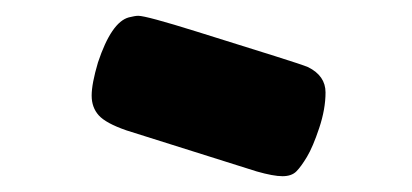

<svg xmlns="http://www.w3.org/2000/svg" viewBox="-20 -793 522 243"><path d="M305 -576 140 -628Q114 -637 105 -647Q96 -657 96 -672Q96 -687 104 -714Q121 -765 143 -771Q151 -773 155 -773Q165 -773 229 -753Q293 -733 328 -722Q363 -711 370 -708Q392 -697 392 -676Q392 -655 384 -631Q376 -607 368.5 -594.5Q361 -582 355 -576Q349 -570 337.5 -570Q326 -570 305 -576Z"/></svg>

Font: Fredoka One
Style: Regular
Weight: 400
Version: Version 1.001;April 7, 2020;FontCreator 12.0.0.2522 64-bit